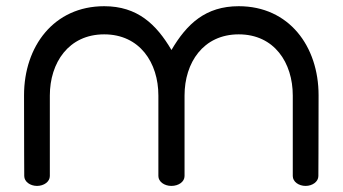

<svg xmlns="http://www.w3.org/2000/svg" viewBox="-20 -611 1126 631"><path d="M1027 -298C1027 -458.6 930.1 -590.6 764.6 -590.6C655.6 -590.6 593.9 -532.5 543.5 -446.7C493.8 -531.2 431.7 -590.6 322.4 -590.6C156.9 -590.6 59 -458.6 59 -298C59 -139.1 59.7 -32.4 59.7 -32.4C59.7 -13.9 79.2 0 101.7 0C124.3 0 143.8 -13.8 143.8 -32.4C143.8 -32.4 143.8 -187.7 143.8 -297C143.8 -404.7 205.4 -498.1 322.4 -498.1C439.3 -498.1 500.5 -404.8 500.5 -297C500.5 -187.7 500.5 -32.4 500.5 -32.4C500.5 -13.8 520.3 0 543.1 0C567.3 0 586.5 -13.8 586.5 -32.4C586.5 -32.4 586.5 -187.7 586.5 -297C586.5 -404.8 647.7 -498.1 764.6 -498.1C881.6 -498.1 942.2 -404.8 942.2 -297C942.2 -187.7 942.2 -32.4 942.2 -32.4C942.2 -13.8 961.7 0 984.3 0C1006.8 0 1026.3 -13.9 1026.3 -32.4C1026.3 -32.4 1027 -139.1 1027 -298Z"/></svg>

Font: Hi.
Style: Bold
Weight: 400
Designer: Mew Too, Robert Jablonski
Foundry: Cannot Into Space Fonts
Version: Version 1.996